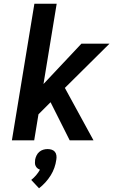

<svg xmlns="http://www.w3.org/2000/svg" viewBox="-20 -755 640 1033"><path d="M355 0 252 -205 187 -140 164 0H44L165 -735H285L214 -303L418 -520H569L329 -282L483 0ZM190 258 148 213Q162 202 174 188Q186 174 195 158Q187 155 181 150Q175 145 171.5 137.5Q168 130 168 121.5Q168 113 169 104Q171 93 176.5 81.5Q182 70 191.5 62Q201 54 212.5 50.5Q224 47 236 47Q248 47 258.5 50.5Q269 54 275.5 62Q282 70 283.5 81.5Q285 93 283 104Q280 126 272.5 147.5Q265 169 252.5 189Q240 209 224 226.5Q208 244 190 258Z"/></svg>

Font: Iosevka Extended Oblique
Style: Bold
Weight: 700
Width: 7
Italic angle: -9°
Monospace: yes
Designer: Belleve Invis
Foundry: Belleve Invis
Version: Version 32.5.0; ttfautohint (v1.8.4)